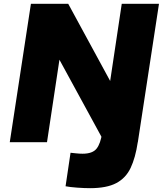

<svg xmlns="http://www.w3.org/2000/svg" viewBox="-20 -743 852 1003"><path d="M31 0 141.5 -723H336.5L555.5 -320L616 -723H810.5L700 0H525.5L290.5 -431L225.5 0ZM450.5 240Q420.5 240 382.5 237.2Q344.5 234.5 322.5 230L348.5 55Q362 56.5 379 58.2Q396 60 411.5 60Q463.5 60 484.5 33.5Q505.5 7 513.5 -49L519.5 -88H713.5L699.5 1Q687.5 81 662.5 134Q637.5 187 587.5 213.5Q537.5 240 450.5 240Z"/></svg>

Font: Public Sans Black
Style: Italic
Weight: 900
Italic angle: -8°
Designer: The Public Sans project authors (U.S. Web Design System). Libre Franklin designed by Pablo Impallari and Rodrigo Fuenzal
Version: Version 1.007; ttfautohint (v1.8.1) -l 8 -r 50 -G 200 -x 14 